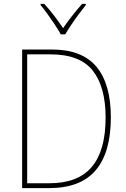

<svg xmlns="http://www.w3.org/2000/svg" viewBox="-20 -1062 651 989"><path d="M551 -457Q551 -277 473 -185Q395 -93 232 -93H94V-807H247Q403 -807 477 -718Q551 -629 551 -457ZM524 -456Q524 -614 458 -698Q392 -782 240 -782H120V-118H233Q382 -118 453 -202.5Q524 -287 524 -456ZM293 -885Q281 -907 262.5 -935Q244 -963 224.5 -990Q205 -1017 189 -1036V-1042H208Q233 -1015 259 -981Q285 -947 305 -917Q348 -980 403 -1042H422V-1036Q405 -1015 385 -988Q365 -961 347 -934Q329 -907 316 -885Z"/></svg>

Font: Noto Sans Telugu UI SemiCondensed Thin
Style: Regular
Weight: 100
Width: 4
Designer: Jelle Bosma - Monotype Design Team
Foundry: Monotype Imaging Inc.
Version: Version 2.005; ttfautohint (v1.8.4.7-5d5b)